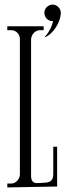

<svg xmlns="http://www.w3.org/2000/svg" viewBox="-20 -819 286 840"><path d="M230 -177H213V-59C213 -34 205 -22 179 -20C166 -19 154 -18 141 -18C122 -18 116 -32 116 -49V-646C116 -666 133 -687 154 -687H171V-704H12V-687H30C50 -687 67 -669 67 -649V-56C67 -37 50 -16 30 -16H12V1L230 -3ZM246 -763C246 -782 229 -799 210 -799C191 -799 174 -782 174 -763C174 -743 190 -726 210 -727H212C206 -698 193 -677 174 -655C212 -668 246 -723 246 -763Z"/></svg>

Font: Bigelow Rules
Style: Regular
Weight: 400
Designer: Astigmatic (AOETI)
Foundry: Astigmatic (AOETI)
Version: Version 1.000